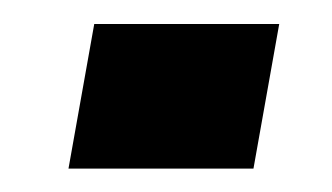

<svg xmlns="http://www.w3.org/2000/svg" viewBox="-20 -410 284 164"><path d="M60.5 -389.5 38.5 -266H196.5L218.5 -389.5Z"/></svg>

Font: Anybody UltraCondensed Thin
Style: Bold Italic
Weight: 700
Italic angle: -10°
Version: Version 1.111